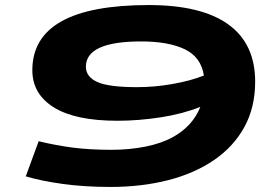

<svg xmlns="http://www.w3.org/2000/svg" viewBox="-20 -730 1085 760"><path d="M569 -710Q777 -710 883.5 -633.5Q990 -557 990 -407Q990 -305 947.5 -227.5Q905 -150 828 -97Q751 -44 646 -17Q541 10 417 10Q314 10 227.5 -2Q141 -14 82 -32L133 -171Q203 -154 270 -145.5Q337 -137 421 -137Q492 -137 555 -149.5Q618 -162 664 -187Q743 -231 773 -307Q703 -279 615.5 -265.5Q528 -252 445 -252Q278 -252 193 -305Q108 -358 108 -452Q108 -710 569 -710ZM320 -466Q320 -426 365 -405.5Q410 -385 523 -385Q592 -385 663 -397.5Q734 -410 787 -431Q776 -504 711.5 -535Q647 -566 539 -566Q320 -566 320 -466Z"/></svg>

Font: Georama ExtraExtended
Style: Bold Italic
Weight: 700
Width: 8
Italic angle: -9°
Designer: Jean-Baptiste Levee
Foundry: Production Type
Version: Version 1.000